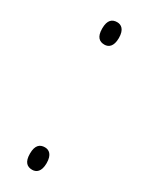

<svg xmlns="http://www.w3.org/2000/svg" viewBox="-145 -540 448 578"><g transform="rotate(30 79.0 -251.5)"><path d="M80 -430C94 -430 108 -439 108 -469C108 -499 94 -508 80 -508C63 -508 50 -499 50 -469C50 -439 63 -430 80 -430ZM80 5C94 5 108 -4 108 -34C108 -64 94 -73 80 -73C63 -73 50 -64 50 -34C50 -4 63 5 80 5Z"/></g></svg>

Font: Noto Serif Bengali ExtraCondensed Thin
Style: Regular
Weight: 100
Width: 2
Designer: Juan Bruce, Universal Thirst, Indian Type Foundry and the Monotype Design Team.
Foundry: Monotype Imaging Inc.
Version: Version 2.003